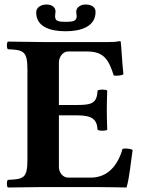

<svg xmlns="http://www.w3.org/2000/svg" viewBox="-20 -832 649 854"><path d="M323 -365H242V-554C242 -578 259 -603 283 -603H368C443 -603 464 -565 486 -496C498 -494 519 -496 529 -501C524 -542 519 -638 517 -646C517 -648 516 -649 513 -649C496 -646 488 -645 464 -645H169C169 -645 65 -646 15 -647C9 -641 9 -619 15 -613C85 -610 102 -605 102 -522V-122C102 -39 85 -35 15 -32C9 -26 9 -4 15 2C64 1 170 0 170 0H405C453 0 543 2 543 2C557 -48 562 -114 570 -165C560 -171 538 -173 525 -170C505 -98 460 -42 384 -42H283C261 -42 242 -63 242 -90V-319H323C392 -319 411 -300 414 -255C420 -249 451 -249 457 -255C456 -290 455 -309 455 -343C455 -377 456 -399 457 -429C451 -435 420 -435 414 -429C411 -374 390 -365 323 -365ZM405 -779C405 -802 385 -812 360 -812C340 -812 319 -800 319 -780C319 -774 321 -767 321 -761C321 -741 311 -735 273 -735C234 -735 225 -740 225 -761C225 -765 227 -777 227 -781C227 -800 210 -812 187 -812C163 -812 141 -799 141 -777C141 -712 204 -693 272 -693C339 -693 405 -713 405 -779Z"/></svg>

Font: Libertinus Serif
Style: Bold
Weight: 700
Designer: Philipp H. Poll, Khaled Hosny
Foundry: Caleb Maclennan
Version: Version 7.050;RELEASE